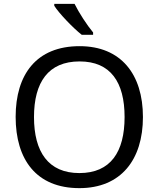

<svg xmlns="http://www.w3.org/2000/svg" viewBox="-20 -964 821 994"><path d="M366 -944H261V-934C284 -897 357 -820 403 -784H462V-796C431 -833 388 -899 366 -944ZM720 -358C720 -580 606 -725 392 -725C168 -725 61 -578 61 -359C61 -138 168 10 391 10C606 10 720 -137 720 -358ZM156 -358C156 -538 230 -646 392 -646C553 -646 625 -538 625 -358C625 -178 553 -68 391 -68C230 -68 156 -178 156 -358Z"/></svg>

Font: Noto Sans Cuneiform
Style: Regular
Weight: 400
Designer: Monotype Design Team
Foundry: Monotype Imaging Inc.
Version: Version 2.001